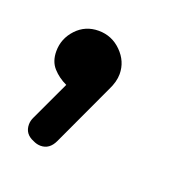

<svg xmlns="http://www.w3.org/2000/svg" viewBox="-53 -137 268 285"><g transform="rotate(20 80.5 5.0)"><path d="M25 97Q10 91 10 76Q10 70 13 64L42 2Q29 -4 20 -14Q11 -24 11 -40Q11 -60 25 -75Q39 -90 60 -90Q81 -90 96 -75Q111 -60 111 -40Q111 -28 104 -14L58 85Q51 100 37 100Q31 100 25 97Z"/></g></svg>

Font: Agu Display Uzo
Style: Regular
Weight: 400
Version: Version 1.103